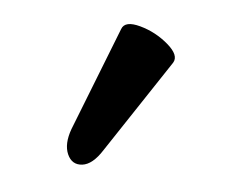

<svg xmlns="http://www.w3.org/2000/svg" viewBox="-30 -731 337 271"><g transform="rotate(5 138.5 -596.0)"><path d="M75.2 -543 132.8 -689.9Q137.2 -702.1 159.4 -696Q181.6 -689.9 199.2 -674.8Q216.8 -659.7 210 -648.9L123 -517.6Q109.4 -496.1 94.7 -494.4Q80.1 -492.7 73.7 -507.1Q67.4 -521.5 75.2 -543Z"/></g></svg>

Font: Junicode Two Beta VF
Style: Regular
Weight: 400
Designer: Peter S. Baker
Foundry: Briery Creek Software
Version: Version 1.031 beta; ttfautohint (v1.8.1.43-b0c9)